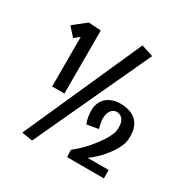

<svg xmlns="http://www.w3.org/2000/svg" viewBox="-139 -766 788 815"><g transform="rotate(30 255.0 -358.0)"><path d="M126 -65.9 73.2 -74.2 330.1 -649.9 388.2 -630.9ZM145 -616.2V-307.1H85V-549.8L59.1 -529.8L22 -570.8L84 -620.1ZM475.1 -257.8Q469.2 -237.8 456.1 -215.3Q444.3 -196.3 423.3 -171.4Q402.3 -146.5 367.2 -120.1H470.2V-79.1H290L288.1 -113.8Q327.6 -146 352.3 -175.3Q377 -204.6 391.1 -226.6Q407.2 -252.4 415 -274.9Q416 -281.2 416.5 -288.6Q417 -295.9 417 -299.8Q417 -314.9 413.3 -324.7Q409.7 -334.5 403.8 -340.3Q397.9 -346.2 390.6 -348.6Q383.3 -351.1 376 -351.1Q360.8 -351.1 349.9 -336.7Q338.9 -322.3 338.9 -295.9Q338.9 -282.2 347.2 -250L291 -240.2Q284.2 -258.3 282 -274.4Q279.8 -290.5 279.8 -303.2Q279.8 -320.3 285.4 -335.9Q291 -351.6 302.7 -363.3Q314.5 -375 332 -382.1Q349.6 -389.2 373 -389.2Q396.5 -389.2 416 -383.3Q435.5 -377.4 449.2 -365.5Q462.9 -353.5 470.5 -335.2Q478 -316.9 478 -292Q478 -283.7 477.8 -275.9Q477.5 -268.1 475.1 -259.8Z"/></g></svg>

Font: Englebert
Style: Regular
Weight: 400
Designer: Astigmatic (AOETI)
Foundry: Astigmatic (AOETI)
Version: Version 1.000